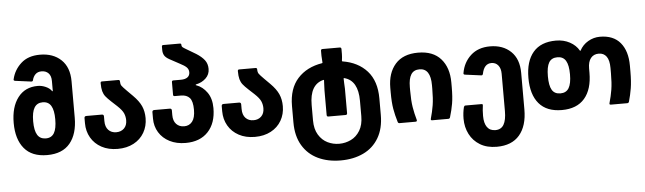

<svg xmlns="http://www.w3.org/2000/svg" viewBox="-54 -923 4589 1366"><g transform="rotate(-5 2240.5 -240.0)"><path d="M35 -240Q35 -354 86 -421Q137 -488 228 -488Q257 -488 285 -475.5Q313 -463 326 -444Q328 -441 330 -441Q332 -441 332 -445V-514Q332 -551 313.5 -570Q295 -589 264 -589Q237 -589 220.5 -573Q204 -557 198 -531Q196 -522 185 -523L72 -538Q58 -540 62 -551Q77 -616 127.5 -662Q178 -708 263 -708Q357 -708 414 -654Q471 -600 471 -500V-240Q471 -124 416.5 -58Q362 8 253 8Q144 8 89.5 -58Q35 -124 35 -240ZM254 -111Q294 -111 313 -142.5Q332 -174 332 -241Q332 -305 313 -337Q294 -369 253 -369Q213 -369 193.5 -337.5Q174 -306 174 -240Q174 -174 193.5 -142.5Q213 -111 254 -111Z M540 -194V-231Q540 -245 555 -245H665Q679 -245 679 -231V-198Q679 -156 700.5 -133.5Q722 -111 757 -111Q791 -111 812.5 -132Q834 -153 834 -190Q834 -216 824 -239.5Q814 -263 780 -295L740 -332Q714 -356 701 -372.5Q688 -389 682 -411Q676 -433 676 -469Q676 -480 686 -480H803Q814 -480 814 -469Q814 -449 821.5 -438Q829 -427 858 -398L898 -358Q939 -317 956 -279Q973 -241 973 -193Q973 -136 946.5 -90Q920 -44 871 -18Q822 8 757 8Q691 8 642 -18.5Q593 -45 566.5 -91Q540 -137 540 -194Z M1025 -185V-231Q1025 -245 1040 -245H1150Q1164 -245 1164 -231V-198Q1164 -156 1185.5 -133.5Q1207 -111 1242 -111Q1278 -111 1299.5 -138Q1321 -165 1321 -222Q1321 -284 1299.5 -307.5Q1278 -331 1238 -331H1193Q1182 -331 1182 -341V-432Q1182 -443 1193 -443H1247Q1278 -443 1294.5 -455.5Q1311 -468 1311 -491Q1311 -512 1296.5 -526.5Q1282 -541 1250 -557L1178 -596Q1151 -611 1142 -627.5Q1133 -644 1133 -665V-690Q1133 -700 1143 -700H1262Q1272 -700 1272 -690V-688Q1272 -679 1278 -673.5Q1284 -668 1303 -657L1372 -616Q1410 -592 1430 -566Q1450 -540 1450 -503Q1450 -463 1421.5 -436Q1393 -409 1353 -401Q1349 -400 1348.5 -397.5Q1348 -395 1353 -394Q1398 -378 1429 -334Q1460 -290 1460 -222Q1460 -115 1402.5 -53.5Q1345 8 1242 8Q1177 8 1128 -17Q1079 -42 1052 -86Q1025 -130 1025 -185Z M1520 -194V-231Q1520 -245 1535 -245H1645Q1659 -245 1659 -231V-198Q1659 -156 1680.5 -133.5Q1702 -111 1737 -111Q1771 -111 1792.5 -132Q1814 -153 1814 -190Q1814 -216 1804 -239.5Q1794 -263 1760 -295L1720 -332Q1694 -356 1681 -372.5Q1668 -389 1662 -411Q1656 -433 1656 -469Q1656 -480 1666 -480H1783Q1794 -480 1794 -469Q1794 -449 1801.5 -438Q1809 -427 1838 -398L1878 -358Q1919 -317 1936 -279Q1953 -241 1953 -193Q1953 -136 1926.5 -90Q1900 -44 1851 -18Q1802 8 1737 8Q1671 8 1622 -18.5Q1573 -45 1546.5 -91Q1520 -137 1520 -194Z M2018 -70V-188Q2018 -312 2082.5 -383.5Q2147 -455 2258 -473Q2261 -474 2261 -477Q2258 -522 2258 -526V-561Q2258 -573 2269 -573H2392Q2404 -573 2404 -561V-526Q2404 -507 2400 -477Q2400 -474 2403 -473Q2514 -455 2578 -383.5Q2642 -312 2642 -188V-70Q2642 27 2602.5 94Q2563 161 2492.5 194.5Q2422 228 2330 228Q2239 228 2168.5 194.5Q2098 161 2058 94Q2018 27 2018 -70ZM2330 109Q2374 109 2413.5 90Q2453 71 2478 30Q2503 -11 2503 -73V-183Q2503 -327 2407 -353Q2401 -355 2401 -351L2402 -318Q2404 -292 2404 -278V-103Q2404 -91 2392 -91H2269Q2258 -91 2258 -103V-278Q2258 -295 2260 -329L2261 -349Q2261 -353 2259.5 -353.5Q2258 -354 2255 -353Q2158 -328 2158 -183V-73Q2158 -11 2183 30Q2208 71 2247 90Q2286 109 2330 109Z M2865 -249V-223Q2865 -152 2872.5 -106Q2880 -60 2894 -11V-8Q2894 0 2884 0H2769Q2760 0 2757 -10Q2742 -59 2734 -105.5Q2726 -152 2726 -223V-256Q2726 -362 2781.5 -425Q2837 -488 2944 -488Q3051 -488 3106.5 -425Q3162 -362 3162 -256V-223Q3162 -152 3154 -105.5Q3146 -59 3131 -10Q3128 0 3118 0H3003Q2991 0 2994 -11Q3008 -60 3015.5 -106Q3023 -152 3023 -223V-249Q3023 -369 2944 -369Q2903 -369 2884 -339Q2865 -309 2865 -249Z M3226 9Q3226 -34 3236 -74Q3238 -79 3240.5 -81.5Q3243 -84 3249 -84H3363Q3373 -84 3371 -73Q3366 -41 3366 1Q3366 53 3386 81Q3406 109 3445 109Q3486 109 3505 76.5Q3524 44 3524 -20V-287Q3524 -325 3506 -347Q3488 -369 3458 -369Q3405 -369 3391 -297Q3389 -291 3386 -289Q3383 -287 3377 -288L3263 -303Q3251 -305 3254 -316Q3267 -391 3320 -439.5Q3373 -488 3458 -488Q3550 -488 3606.5 -434Q3663 -380 3663 -280V-20Q3663 98 3607.5 163Q3552 228 3445 228Q3375 228 3326 198.5Q3277 169 3251.5 119Q3226 69 3226 9Z M3711 -240Q3711 -359 3766 -423.5Q3821 -488 3929 -488Q3984 -488 4027.5 -464.5Q4071 -441 4093 -402Q4094 -400 4095.5 -400Q4097 -400 4098 -402Q4119 -442 4158.5 -465Q4198 -488 4243 -488Q4339 -488 4388.5 -428.5Q4438 -369 4438 -264V-223Q4438 -151 4430 -103Q4422 -55 4409 -10Q4406 0 4396 0H4279Q4267 0 4270 -11Q4284 -60 4291.5 -106Q4299 -152 4299 -223V-260Q4299 -315 4279.5 -342Q4260 -369 4224 -369Q4188 -369 4167.5 -343.5Q4147 -318 4147 -270V-240Q4147 -121 4091.5 -56.5Q4036 8 3929 8Q3821 8 3766 -56.5Q3711 -121 3711 -240ZM3929 -111Q3970 -111 3989 -142.5Q4008 -174 4008 -240Q4008 -306 3989 -337.5Q3970 -369 3929 -369Q3887 -369 3868.5 -338Q3850 -307 3850 -240Q3850 -173 3868.5 -142Q3887 -111 3929 -111Z"/></g></svg>

Font: Barlow GEO Bold
Style: Regular
Weight: 700
Designer: Jeremy Tribby
Foundry: Tribby Type
Version: Version 1.408